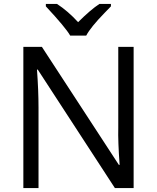

<svg xmlns="http://www.w3.org/2000/svg" viewBox="-20 -951 794 971"><path d="M578.1 -713.9H655.8V0H561L170.9 -599.1H167Q174.8 -493.7 174.8 -405.8V0H98.1V-713.9H191.9L581.1 -117.2H585Q576.2 -237.8 578.1 -304.2ZM211.9 -931.2H268.1Q323.7 -895 375 -838.9Q438.5 -902.3 482.9 -931.2H541V-918.9L508.8 -885.7Q438.5 -813.5 416 -771H335Q312 -811.5 211.9 -918.9Z"/></svg>

Font: OpenSans-Regular
Style: Regular
Weight: 400
Foundry: Ascender Corporation
Version: Version 1.10